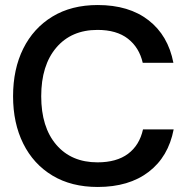

<svg xmlns="http://www.w3.org/2000/svg" viewBox="-20 -732 745 764"><path d="M369 12Q264 12 188.5 -33.5Q113 -79 72.5 -160.5Q32 -242 32 -349Q32 -457 72.5 -538.5Q113 -620 188.5 -666Q264 -712 369 -712Q493 -712 571 -651.5Q649 -591 670 -482H548Q534 -543 489 -578Q444 -613 368 -613Q264 -613 204 -542.5Q144 -472 144 -349Q144 -226 204 -156Q264 -86 368 -86Q444 -86 489.5 -120Q535 -154 549 -217H671Q650 -108 571.5 -48Q493 12 369 12Z"/></svg>

Font: HostGroteskMedium
Style: Regular
Weight: 500
Designer: Doukan Karapınar based on Poppins by Indian Type Foundry, Jonny Pinhorn
Foundry: Element Type
Version: Version 1.001; ttfautohint (v1.8.4.7-5d5b)